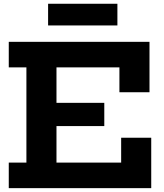

<svg xmlns="http://www.w3.org/2000/svg" viewBox="-20 -976 852 996"><path d="M521 -442.5V-322H199V-442.5ZM608.5 -261.5H764.5V0H25.5V-132.5H117V-626.5H25.5V-759H755.5V-497.5H599.5V-626.5H273V-132.5H608.5ZM589 -956.5V-844H229.5V-956.5Z"/></svg>

Font: Hepta Slab ExtraLight
Style: Bold
Weight: 700
Version: Version 1.102